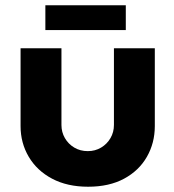

<svg xmlns="http://www.w3.org/2000/svg" viewBox="-20 -696 661 728"><path d="M314 12Q235 12 177.5 -18.5Q120 -49 89 -101.5Q58 -154 58 -218V-513H213V-222Q213 -195 226 -172.5Q239 -150 261.5 -136.5Q284 -123 313 -123Q341 -123 363.5 -136.5Q386 -150 399 -172.5Q412 -195 412 -222V-513H567V-218Q567 -154 537 -101.5Q507 -49 450.5 -18.5Q394 12 314 12ZM152 -582V-676H457V-582Z"/></svg>

Font: MuseoModerno Thin
Style: Bold
Weight: 700
Version: Version 1.003